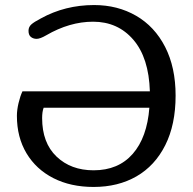

<svg xmlns="http://www.w3.org/2000/svg" viewBox="-20 -728 763 761"><path d="M47 -269Q47 -292 53.5 -319.5Q60 -347 69 -366H574Q570 -499 508.5 -570.5Q447 -642 349 -642Q256 -642 163 -588Q139 -574 125 -574Q112 -574 102.5 -581.5Q93 -589 93 -606Q93 -621 104 -631Q115 -641 142 -655Q238 -708 353 -708Q446 -708 519.5 -665.5Q593 -623 634.5 -542Q676 -461 676 -349Q676 -234 635 -152.5Q594 -71 521 -29Q448 13 351 13Q260 13 191.5 -22Q123 -57 85 -120.5Q47 -184 47 -269ZM572 -301H153Q147 -285 147 -260Q147 -162 204 -107.5Q261 -53 351 -53Q449 -53 506 -118Q563 -183 572 -301Z"/></svg>

Font: Maitree Medium
Style: Regular
Weight: 500
Designer: CadsonDemak Team
Foundry: CadsonDemak
Version: Version 1.010